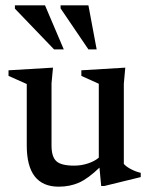

<svg xmlns="http://www.w3.org/2000/svg" viewBox="-20 -690 566 721"><path d="M173.5 -143.5Q173.5 -101 191.8 -84.5Q210 -68 258.5 -68Q285 -68 310.2 -76.2Q335.5 -84.5 351 -98V-375.5L285.5 -405V-426L450.5 -436L445 -376V-74.5Q454.5 -63.5 473.2 -54Q492 -44.5 508.5 -41V-25L371.5 8.5H360L353.5 -60.5Q311 -19.5 276.8 -4.2Q242.5 11 200.5 11Q80.5 11 80.5 -143.5V-374.5L12 -405V-426L179 -436L173.5 -377ZM219.5 -504.5H183L36 -657.5V-670H149ZM343 -504.5H312L207.5 -658.5V-670H312Z"/></svg>

Font: Newsreader Text Medium
Style: Regular
Weight: 500
Designer: Hugues Gentile
Foundry: Production Type
Version: Version 1.001